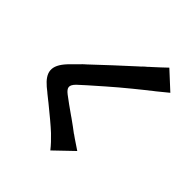

<svg xmlns="http://www.w3.org/2000/svg" viewBox="-107 -949 1215 1215"><g transform="rotate(-45 500.0 -342.0)"><path d="M955 -140C930 -166 903 -195 876 -225L869 -233C863 -239 857 -245 852 -252L841 -264C837 -267 834 -271 830 -275L823 -283C783 -327 745 -369 713 -403C677 -441 638 -484 598 -526L591 -534C590 -535 589 -536 588 -537L581 -545L573 -552L566 -559C549 -577 531 -594 514 -611C436 -684 381 -673 321 -603C314 -595 307 -586 300 -577L293 -569C283 -557 274 -546 265 -534L258 -525C210 -466 164 -410 133 -377C103 -346 82 -326 52 -302L170 -179C183 -198 199 -222 215 -246L227 -263C229 -265 231 -268 232 -271C249 -293 271 -323 293 -354L299 -363C328 -404 358 -447 380 -475C408 -511 428 -513 461 -481C484 -457 526 -409 569 -360L584 -343C604 -320 623 -298 640 -278C674 -238 715 -187 757 -135L763 -127C766 -123 770 -119 773 -115L779 -107L789 -94C809 -70 828 -46 847 -23L955 -140Z"/></g></svg>

Font: Glow Sans SC Normal
Style: Bold
Weight: 700
Designer: Ryoko NISHIZUKA (kana, bopomofo & ideographs); Paul D. Hunt (Latin, Greek & Cyrillic); Sandoll Communications, Soo-young
Version: Version 0.93